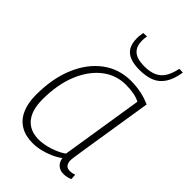

<svg xmlns="http://www.w3.org/2000/svg" viewBox="-226 -835 932 932"><g transform="rotate(45 239.5 -369.5)"><path d="M395 10Q380 10 368 4Q356 -2 348 -13.5Q340 -25 338 -41Q318 -26 292 -14.5Q266 -3 238.5 3.5Q211 10 183 10Q135 10 100.5 -10.5Q66 -31 48 -71Q30 -111 30 -168Q30 -279 65 -363Q100 -447 163 -494.5Q226 -542 310 -542Q328 -542 346 -540Q364 -538 381 -534.5Q398 -531 414 -525.5Q430 -520 443 -514Q427 -412 415 -337.5Q403 -263 395 -211.5Q387 -160 382 -128.5Q377 -97 375 -81.5Q373 -66 373 -64Q373 -43 381.5 -32.5Q390 -22 407 -22Q416 -22 423.5 -23.5Q431 -25 439 -28L441 0Q431 5 419 7.5Q407 10 395 10ZM335 -69 402 -492Q383 -502 358.5 -506.5Q334 -511 304 -511Q236 -511 182.5 -468.5Q129 -426 98.5 -350.5Q68 -275 68 -174Q68 -100 100.5 -61.5Q133 -23 193 -23Q217 -23 242.5 -29Q268 -35 292 -45Q316 -55 335 -69ZM300 -608Q261 -608 235 -618Q209 -628 195.5 -650Q182 -672 182 -709Q182 -719 183.5 -729.5Q185 -740 186 -748L211 -749Q209 -740 208.5 -732Q208 -724 208 -715Q209 -686 220.5 -669Q232 -652 253 -644.5Q274 -637 305 -637Q342 -637 368 -648.5Q394 -660 409.5 -685Q425 -710 433 -749L458 -748Q450 -696 429.5 -665Q409 -634 377 -621Q345 -608 300 -608Z"/></g></svg>

Font: Georama ExtraCondensed Thin ExtraLight
Style: Italic
Weight: 250
Italic angle: -9°
Version: Version 1.001